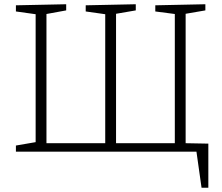

<svg xmlns="http://www.w3.org/2000/svg" viewBox="-20 -715 1048 905"><path d="M855 -650V-40L962 -38V170H930L906 0H55V-29L148 -45V-648L55 -661V-690L292 -695V-666L199 -649V-40H476V-648L384 -661V-690L620 -695V-666L527 -650V-40H804V-649L712 -661V-690L948 -695V-666Z"/></svg>

Font: Bitter Pro Light
Style: Regular
Weight: 300
Designer: Sol Matas, and Bitter project Authors
Foundry: Sol Matas
Version: Version 1.010